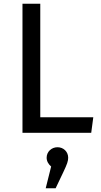

<svg xmlns="http://www.w3.org/2000/svg" viewBox="-20 -709 538 1025"><path d="M467 0 478 -83H195V-689H100V0ZM277 296 318 210C339 166 344 150 344 133C344 101 319 77 287 77C255 77 229 101 229 133C229 152 239 168 253 180L224 296Z"/></svg>

Font: FiraGO Unicode
Style: Regular
Weight: 400
Designer: bBox Type
Foundry: bBox Type GmbH
Version: Version 1.001;PS 001.001;hotconv 1.0.88;makeotf.lib2.5.64775